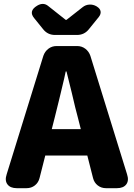

<svg xmlns="http://www.w3.org/2000/svg" viewBox="-20 -985 700 1005"><path d="M68 0Q34 0 19 -20Q4 -40 15 -73L207 -693Q215 -716 233.5 -730Q252 -744 276 -744H384Q408 -744 426.5 -730Q445 -716 453 -693L645 -73Q656 -40 641 -20Q626 0 592 0H535Q510 0 491.5 -14.5Q473 -29 467 -53L437 -171H327H217L187 -53Q181 -29 162.5 -14.5Q144 0 119 0ZM251 -309H403L387 -372Q376 -411 356 -498Q337 -575 328 -611H324Q321 -599 316 -574Q303 -518 296 -490Q293 -477 287 -453Q274 -398 267 -372ZM268 -802Q229 -802 205 -833L159 -890Q128 -927 174 -955Q207 -975 233 -953L324 -881H328L412 -947Q428 -960 448 -961Q468 -962 485 -952L488 -950Q504 -940 506.5 -925.5Q509 -911 497 -896L446 -833Q422 -802 383 -802H325Z"/></svg>

Font: GenSenRounded TW H
Style: Regular
Weight: 900
Version: Version 1.501;PS 1;hotconv 16.6.51;makeotf.lib2.5.65220